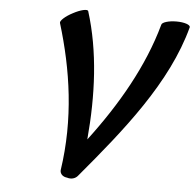

<svg xmlns="http://www.w3.org/2000/svg" viewBox="-59 -902 1020 1007"><g transform="rotate(5 451.5 -399.0)"><path d="M388 26C605 -232 824 -502 903 -800C905 -813 873 -824 831 -824C790 -824 755 -813 753 -800C692 -579 570 -366 419 -167C440 -402 430 -631 365 -838C361 -849 325 -841 286 -820C247 -800 219 -774 223 -763C296 -524 335 -267 294 6C293 26 309 40 331 42C352 49 375 43 388 26Z"/></g></svg>

Font: Nupuram Black Oblique
Style: Regular
Weight: 900
Designer: Santhosh Thottingal (santhosh.thottingal@gmail.com)
Foundry: SMC
Version: Version 1.000